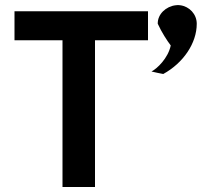

<svg xmlns="http://www.w3.org/2000/svg" viewBox="-20 -748 807 768"><path d="M767 -653C767 -691 738 -722 701 -727C695 -728 689 -728 683 -727C645 -723 610 -692 611 -653C627 -618 648 -586 663 -566C652 -515 609 -474 586 -462C602 -458 618 -455 633 -452C713 -496 767 -575 767 -653ZM38 -703V-587H230V0H360V-587H572V-703Z"/></svg>

Font: Bluebird
Style: Ext
Weight: 400
Designer: Jasper
Foundry: Cannot Into Space Fonts
Version: Version 0.98